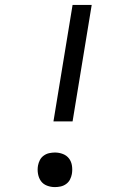

<svg xmlns="http://www.w3.org/2000/svg" viewBox="-20 -755 540 783"><path d="M198 -260 276 -735H354L276 -260ZM204 8Q187 8 171.5 2Q156 -4 147 -16.5Q138 -29 135 -46Q132 -63 135 -80Q137 -91 142.5 -102Q148 -113 158.5 -120.5Q169 -128 181 -130.5Q193 -133 204 -133Q221 -133 236.5 -127Q252 -121 261.5 -108.5Q271 -96 273.5 -79Q276 -62 273 -45Q271 -34 265.5 -23Q260 -12 249.5 -4.5Q239 3 227 5.5Q215 8 204 8Z"/></svg>

Font: Iosevka Curly
Style: Italic
Weight: 400
Italic angle: -9°
Monospace: yes
Designer: Belleve Invis
Foundry: Belleve Invis
Version: Version 22.1.2; ttfautohint (v1.8.4)